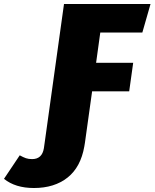

<svg xmlns="http://www.w3.org/2000/svg" viewBox="-218 -716 775 963"><path d="M285 -553 264 -401H450L430 -258H244L208 0L205 18Q187 122 121 174.5Q55 227 -48 227Q-141 227 -198 181L-119 63Q-101 73 -88 77.5Q-75 82 -57 82Q-7 82 2 28L6 0L103 -696H537L496 -553Z"/></svg>

Font: Fira Sans Black
Style: Italic
Weight: 900
Italic angle: -8°
Designer: Carrois Corporate & Edenspiekermann AG
Foundry: Carrois Corporate GbR & Edenspiekermann AG
Version: Version 4.203